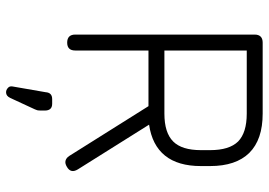

<svg xmlns="http://www.w3.org/2000/svg" viewBox="-146 -538 886 633"><g transform="rotate(90 296.5 -221.0)"><path d="M284 201.5C284 201.5 284 201.5 284 201.5C278.5 201.5 273.5 199.5 269.5 195.5C265 192 263.5 187 264.5 180.5C264.5 180.5 264.5 180.5 264.5 180.5C264.5 180.5 283.5 71 283.5 71C284.5 56.5 292 49.5 306.5 49.5C306.5 49.5 306.5 49.5 306.5 49.5C306.5 49.5 321.5 49.5 321.5 49.5C336.5 49.5 344 57.5 344 74C344 74 344 74 344 74C344 74 344 86 344 86C344 91.5 343.5 96 343 98.5C342 101.5 341 104 340 106.5C340 106.5 340 106.5 340 106.5C340 106.5 302.5 187.5 302.5 187.5C298 197 292 201.5 284 201.5ZM529.5 1C529.5 1 529.5 1 529.5 1C522 5.5 515.5 7 509.5 5.5C503.5 4 498 0 493.5 -7C493.5 -7 493.5 -7 493.5 -7C493.5 -7 329.5 -268 329.5 -268C329.5 -268 146 -268 146 -268C146 -268 146 -26.5 146 -26.5C146 -9 137.5 0 120 0C120 0 120 0 120 0C102.5 0 93.5 -9 93.5 -26.5C93.5 -26.5 93.5 -26.5 93.5 -26.5C93.5 -26.5 93.5 -618 93.5 -618C93.5 -635.5 102.5 -644.5 120 -644.5C120 -644.5 120 -644.5 120 -644.5C120 -644.5 354 -644.5 354 -644.5C411 -644.5 454 -630 483.5 -600.5C512.5 -571 527 -528 527 -471C527 -471 527 -471 527 -471C527 -471 527 -441 527 -441C527 -390.5 515.5 -351 492.5 -322.5C469.5 -294 435.5 -276.5 390.5 -270C390.5 -270 390.5 -270 390.5 -270C390.5 -270 538 -35 538 -35C547.5 -19.5 544.5 -7.5 529.5 1ZM146 -592C146 -592 146 -320.5 146 -320.5C146 -320.5 354 -320.5 354 -320.5C396 -320.5 426.5 -330 446 -349.5C465 -368.5 474.5 -399 474.5 -441C474.5 -441 474.5 -441 474.5 -441C474.5 -441 474.5 -471 474.5 -471C474.5 -513.5 465 -544 446 -563.5C426.5 -582.5 396 -592 354 -592C354 -592 354 -592 354 -592C354 -592 146 -592 146 -592Z"/></g></svg>

Font: Jura-Fortis-Regular
Style: Regular
Weight: 500
Designer: Daniel Johnson, Alexei Vanyashin, Mirko Velimirovic
Foundry: Daniel Johnson
Version: ""